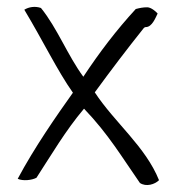

<svg xmlns="http://www.w3.org/2000/svg" viewBox="-20 -497 511 553"><path d="M31 18C46 25 72 22 85 15C128 -51 168 -120 222 -184C293 -110 332 -43 383 30C401 42 426 34 438 22C399 -75 310 -144 253 -231C299 -294 346 -356 394 -416C395 -417 397 -419 400 -419C418 -419 428 -446 434 -458C429 -464 415 -476 404 -476C392 -476 382 -474 371 -471C315 -410 267 -347 220 -276C175 -337 145 -416 98 -474C81 -480 63 -477 50 -469C103 -381 146 -292 190 -230C143 -164 79 -72 31 18Z"/></svg>

Font: Comica
Style: Rg
Weight: 400
Designer: Jasper
Foundry: KineticPlasma Fonts/Cannot Into Space Fonts
Version: Version 0.89